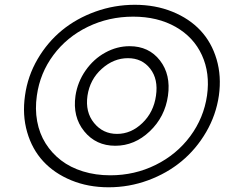

<svg xmlns="http://www.w3.org/2000/svg" viewBox="-20 -752 943 806"><path d="M85 -351.1Q96.2 -432.6 137.7 -503.7Q179.2 -574.7 240.2 -624.8Q301.3 -674.8 380.9 -703.4Q460.4 -731.9 545.9 -731.9Q631.8 -731.9 703.1 -703.1Q774.4 -674.3 821.3 -624.3Q868.2 -574.2 889.2 -503.2Q910.2 -432.1 898.9 -351.1Q887.2 -269.5 845.5 -197.8Q803.7 -126 742.4 -75.2Q681.2 -24.4 601.6 4.9Q522 34.2 436 34.2Q350.1 34.2 279.1 4.9Q208 -24.4 161.4 -75Q114.7 -125.5 94 -197.3Q73.2 -269 85 -351.1ZM134.8 -351.1Q126.5 -294.4 136 -242.9Q145.5 -191.4 171.4 -150.1Q197.3 -108.9 236.3 -78.9Q275.4 -48.8 328.4 -32.5Q381.3 -16.1 442.9 -16.1Q545.4 -16.1 633.5 -59.8Q721.7 -103.5 778.6 -180.2Q835.4 -256.8 849.1 -351.1Q862.3 -444.8 827.6 -520.5Q793 -596.2 717.3 -639.2Q641.6 -682.1 539.1 -682.1Q436.5 -682.1 348.6 -639.4Q260.7 -596.7 204.3 -521Q147.9 -445.3 134.8 -351.1ZM296.9 -350.1Q305.7 -408.2 339.4 -456.3Q373 -504.4 421.9 -531.2Q470.7 -558.1 523.9 -558.1Q605 -558.1 651.4 -498.3Q697.8 -438.5 685.1 -350.1Q672.4 -261.2 608.6 -200.7Q544.9 -140.1 463.9 -140.1Q382.8 -140.1 333.5 -200.9Q284.2 -261.7 296.9 -350.1ZM347.2 -350.1Q337.4 -281.7 374.8 -235.8Q412.1 -189.9 471.2 -189.9Q530.3 -189.9 577.6 -235.4Q625 -280.8 634.8 -350.1Q645 -419.4 610.6 -463.6Q576.2 -507.8 517.1 -507.8Q457 -507.8 407.2 -463.1Q357.4 -418.5 347.2 -350.1Z"/></svg>

Font: Trueno ExtraBold Outline
Style: Italic
Weight: 800
Width: 6
Designer: Julieta Ulanovsky
Foundry: Julieta Ulanovsky
Version: Version 3.001b | FøM Fix